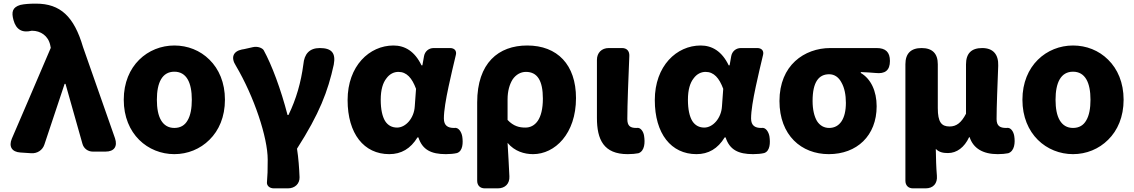

<svg xmlns="http://www.w3.org/2000/svg" viewBox="-20 -833 6233 1055"><path d="M137 -285 45 -71C27 -28 45 2 92 5L152 9C185 11 214 -8 224 -39L335 -372H340L433 -43C440 -17 463 0 490 0H541H560C607 0 627 -28 612 -73L436 -575C387 -742 312 -813 178 -813C141 -813 115 -811 92 -806C48 -793 42 -767 54 -723C68 -671 101 -651 154 -664C155 -664 156 -664 157 -664C202 -664 245 -637 256 -585L259 -570Z M1131 -505C1080 -556 1011 -583 938 -583C793 -583 660 -473 660 -285C660 -96 793 14 938 14C1011 14 1080 -14 1131 -65C1183 -116 1216 -191 1216 -285C1216 -379 1183 -454 1131 -505ZM1011 -172C996 -145 972 -130 938 -130C905 -130 881 -145 865 -172C849 -199 842 -238 842 -285C842 -379 871 -439 938 -439C1005 -439 1034 -379 1034 -285C1034 -238 1027 -199 1011 -172Z M1321 -563 1309 -561C1261 -551 1247 -517 1276 -472C1377 -301 1451 -77 1451 44C1451 102 1450 134 1447 166C1444 185 1459 202 1485 202H1534H1562C1601 202 1627 176 1626 141C1624 90 1620 35 1612 -16C1735 -208 1782 -331 1814 -478C1826 -542 1802 -569 1737 -569C1680 -569 1652 -536 1647 -480C1634 -381 1608 -289 1565 -201H1560C1523 -344 1473 -477 1429 -557C1422 -569 1396 -580 1370 -574Z M2445 -358C2457 -416 2472 -476 2485 -532C2490 -553 2478 -569 2453 -569H2406H2363C2336 -569 2315 -551 2310 -525L2301 -474H2296C2259 -551 2205 -583 2142 -583C2010 -583 1890 -471 1890 -283C1890 -98 1980 14 2119 14C2185 14 2236 -16 2274 -78H2279C2301 -10 2349 14 2430 14C2453 14 2474 12 2491 8C2524 -3 2525 -49 2520 -83C2516 -107 2500 -135 2476 -130C2475 -130 2475 -130 2474 -130C2442 -130 2419 -142 2419 -182C2419 -224 2430 -288 2445 -358ZM2096 -168C2081 -193 2072 -231 2072 -285C2072 -340 2084 -378 2103 -402C2121 -427 2145 -438 2169 -438C2215 -438 2244 -404 2266 -345L2259 -248C2255 -183 2209 -132 2162 -132C2135 -132 2112 -143 2096 -168Z M2602 -34V160C2602 186 2618 202 2644 202H2692H2715C2756 202 2781 176 2779 136C2776 76 2773 15 2769 -48C2808 -1 2862 14 2909 14C3029 14 3145 -98 3145 -294C3145 -477 3043 -583 2877 -583C2719 -583 2602 -487 2602 -270ZM2797 -397C2815 -423 2841 -438 2870 -438C2932 -438 2963 -391 2963 -291C2963 -234 2952 -194 2935 -169C2917 -143 2893 -132 2867 -132C2834 -132 2802 -139 2769 -174V-287C2769 -333 2780 -370 2797 -397Z M3260 -377V-185C3260 -66 3297 14 3429 14C3453 14 3472 12 3488 9C3523 -3 3525 -51 3519 -87C3516 -109 3500 -135 3478 -130C3477 -130 3477 -130 3476 -130C3443 -130 3427 -141 3427 -179C3427 -259 3433 -403 3438 -526C3439 -553 3424 -569 3398 -569H3350H3325C3286 -569 3260 -543 3260 -504Z M4133 -358C4145 -416 4160 -476 4173 -532C4178 -553 4166 -569 4141 -569H4094H4051C4024 -569 4003 -551 3998 -525L3989 -474H3984C3947 -551 3893 -583 3830 -583C3698 -583 3578 -471 3578 -283C3578 -98 3668 14 3807 14C3873 14 3924 -16 3962 -78H3967C3989 -10 4037 14 4118 14C4141 14 4162 12 4179 8C4212 -3 4213 -49 4208 -83C4204 -107 4188 -135 4164 -130C4163 -130 4163 -130 4162 -130C4130 -130 4107 -142 4107 -182C4107 -224 4118 -288 4133 -358ZM3784 -168C3769 -193 3760 -231 3760 -285C3760 -340 3772 -378 3791 -402C3809 -427 3833 -438 3857 -438C3903 -438 3932 -404 3954 -345L3947 -248C3943 -183 3897 -132 3850 -132C3823 -132 3800 -143 3784 -168Z M4349 -497C4297 -449 4263 -376 4263 -278C4263 -89 4384 14 4534 14C4688 14 4797 -87 4797 -249C4797 -333 4765 -400 4710 -432V-437C4740 -436 4766 -434 4791 -432C4843 -426 4870 -446 4870 -498C4870 -547 4846 -569 4797 -569H4706H4542C4471 -569 4401 -545 4349 -497ZM4469 -168C4454 -194 4445 -231 4445 -278C4445 -384 4480 -425 4536 -425C4566 -425 4589 -408 4604 -379C4620 -351 4628 -312 4628 -268C4628 -180 4594 -130 4536 -130C4508 -130 4485 -143 4469 -168Z M4955 -183V160C4955 186 4971 202 4997 202H5045H5066C5108 202 5132 175 5128 132C5124 85 5123 40 5122 -15C5140 4 5163 8 5189 8C5237 8 5279 -23 5305 -79H5308C5328 -18 5381 14 5462 14C5486 14 5504 12 5520 9C5555 -3 5559 -49 5553 -86C5549 -110 5534 -135 5510 -130C5509 -130 5509 -130 5508 -130C5475 -130 5456 -141 5456 -179C5456 -248 5461 -363 5465 -472C5467 -533 5438 -569 5377 -569C5317 -569 5288 -539 5288 -479V-208C5262 -158 5235 -138 5198 -138C5153 -138 5133 -162 5133 -239V-480C5133 -539 5103 -569 5044 -569C4985 -569 4955 -539 4955 -480Z M6069 -505C6018 -556 5949 -583 5876 -583C5731 -583 5598 -473 5598 -285C5598 -96 5731 14 5876 14C5949 14 6018 -14 6069 -65C6121 -116 6154 -191 6154 -285C6154 -379 6121 -454 6069 -505ZM5949 -172C5934 -145 5910 -130 5876 -130C5843 -130 5819 -145 5803 -172C5787 -199 5780 -238 5780 -285C5780 -379 5809 -439 5876 -439C5943 -439 5972 -379 5972 -285C5972 -238 5965 -199 5949 -172Z"/></svg>

Font: GenSenRounded2 TW H
Style: Regular
Weight: 900
Version: Version 2.100;PS 2.1;hotconv 16.6.51;makeotf.lib2.5.65220 DE